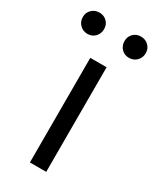

<svg xmlns="http://www.w3.org/2000/svg" viewBox="-216 -748 664 806"><g transform="rotate(30 116.5 -345.5)"><path d="M156 0H77V-507H156ZM254 -676.5Q269 -662 269 -640Q269 -618 254 -603Q239 -588 217 -588Q195 -588 180.5 -603Q166 -618 166 -640Q166 -662 180.5 -676.5Q195 -691 217 -691Q239 -691 254 -676.5ZM52.5 -676.5Q67 -662 67 -640Q67 -618 52.5 -603Q38 -588 16 -588Q-6 -588 -21 -603Q-36 -618 -36 -640Q-36 -662 -21 -676.5Q-6 -691 16 -691Q38 -691 52.5 -676.5Z"/></g></svg>

Font: Hind Vadodara
Style: Regular
Weight: 400
Designer: Hitesh Malaviya
Foundry: Indian Type Foundry
Version: Version 1.001;PS 1.0;hotconv 1.0.86;makeotf.lib2.5.63406; tt